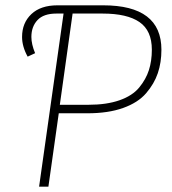

<svg xmlns="http://www.w3.org/2000/svg" viewBox="-20 -702 646 722"><path d="M368 -682Q587 -682 587 -515Q587 -467 573.5 -427Q560 -387 529.5 -351.5Q499 -316 443 -296Q387 -276 309 -276H201L162 0H127L219 -651H192Q144 -651 121 -626.5Q98 -602 98 -563Q98 -536 112 -502L84 -489Q63 -527 63 -563Q63 -616 98 -649Q133 -682 196 -682ZM313 -308Q381 -308 429.5 -325Q478 -342 503.5 -373Q529 -404 540 -438.5Q551 -473 551 -515Q551 -587 504.5 -619Q458 -651 366 -651H253L205 -308Z"/></svg>

Font: Fira Sans UltraLight
Style: Italic
Weight: 200
Italic angle: -8°
Designer: Carrois Corporate & Edenspiekermann AG
Foundry: Carrois Corporate GbR & Edenspiekermann AG
Version: Version 4.203;PS 004.203;hotconv 1.0.88;makeotf.lib2.5.64775